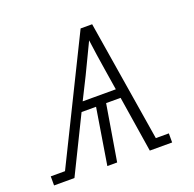

<svg xmlns="http://www.w3.org/2000/svg" viewBox="-143 -633 743 735"><g transform="rotate(-20 228.5 -265.0)"><path d="M-43 0V-37H15L258 -530H305L385 -37H438V0H347L311 -228H252L214 0H174L211 -228H152L40 0ZM170 -265H305L291 -353Q286 -384 281.5 -414.5Q277 -445 273 -476Q258 -445 243.5 -414.5Q229 -384 214 -353Z"/></g></svg>

Font: Iosevka Slab XLtObl
Style: Regular
Weight: 200
Italic angle: -9°
Monospace: yes
Designer: Belleve Invis
Foundry: Belleve Invis
Version: Version 11.1.1; ttfautohint (v1.8.3)